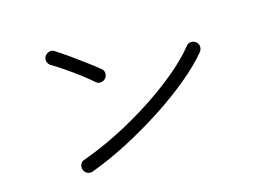

<svg xmlns="http://www.w3.org/2000/svg" viewBox="-82 -777 1163 861"><g transform="rotate(-15 500.0 -346.5)"><path d="M251 -62Q238 -58 226.5 -63.5Q215 -69 210 -82Q206 -94 211 -106.5Q216 -119 229 -123Q313 -153 397.5 -196Q482 -239 559.5 -289.5Q637 -340 700.5 -393Q764 -446 805 -497Q813 -508 826.5 -509Q840 -510 850 -502Q861 -493 862 -480Q863 -467 855 -456Q813 -405 745.5 -349Q678 -293 595 -239Q512 -185 423.5 -139Q335 -93 251 -62ZM369 -446Q345 -467 314 -490.5Q283 -514 251.5 -535.5Q220 -557 193 -573Q182 -580 178.5 -593Q175 -606 182 -617Q189 -628 202.5 -632Q216 -636 227 -628Q255 -610 289 -586Q323 -562 355 -538Q387 -514 408 -497Q419 -489 420.5 -476Q422 -463 414 -452Q406 -442 392.5 -439.5Q379 -437 369 -446Z"/></g></svg>

Font: Zen Maru Gothic
Style: Regular
Weight: 400
Designer: Yoshimichi Ohira
Foundry: Positype
Version: Version 1.002